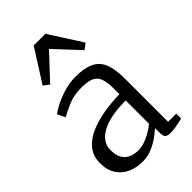

<svg xmlns="http://www.w3.org/2000/svg" viewBox="-253 -928 1027 1027"><g transform="rotate(-45 260.0 -415.0)"><path d="M187.5 11Q143 11 105.2 -5.5Q67.5 -22 44.2 -56.8Q21 -91.5 21 -145.5Q21 -198 49.8 -233.5Q78.5 -269 126.8 -290.2Q175 -311.5 234.2 -321.5Q293.5 -331.5 355.5 -332.5V-374.5Q355.5 -424 345 -451.5Q334.5 -479 308.5 -490.2Q282.5 -501.5 236 -501.5Q177.5 -501.5 133.2 -482Q89 -462.5 65 -448.5L43 -492.5Q52.5 -501 84.8 -518.5Q117 -536 162.5 -550.5Q208 -565 255.5 -565Q322 -565 361.5 -546Q401 -527 418 -484.8Q435 -442.5 435 -372.5V-44H497V-7.5Q486 -4.5 470 -1Q454 2.5 436.8 5Q419.5 7.5 404.5 7.5Q383 7.5 372.5 1Q362 -5.5 362 -34.5V-70Q350 -59 324.8 -39.8Q299.5 -20.5 264.5 -4.8Q229.5 11 187.5 11ZM217.5 -48Q247.5 -48 286.5 -65.8Q325.5 -83.5 355.5 -109V-285.5Q272.5 -285 218.2 -268.5Q164 -252 137 -222.8Q110 -193.5 110 -155.5Q110 -116 124 -92.2Q138 -68.5 162.5 -58.2Q187 -48 217.5 -48ZM130 -631 97.5 -655.5 215.5 -841H304L422.5 -655.5L390 -631L260 -770Z"/></g></svg>

Font: Merriweather 20pt Light
Style: Regular
Weight: 300
Version: Version 2.100